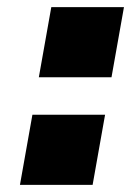

<svg xmlns="http://www.w3.org/2000/svg" viewBox="-20 -519 368 539"><path d="M124 -499H328L293 -302H89ZM71 -197H275L240 0H36Z"/></svg>

Font: Overused Grotesk Black
Style: Italic
Weight: 900
Italic angle: -10°
Version: Version 0.003